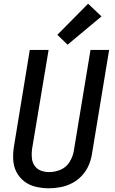

<svg xmlns="http://www.w3.org/2000/svg" viewBox="-20 -1003 616 1031"><path d="M242 8Q273 8 305 2Q337 -4 367 -19.5Q397 -35 420 -60Q443 -85 456 -115Q469 -145 474 -177L566 -735H466L376 -191Q371 -161 353 -132.5Q335 -104 305 -91.5Q275 -79 244 -79Q220 -79 199 -87Q178 -95 165.5 -113.5Q153 -132 151 -155.5Q149 -179 152 -202L241 -735H140L55 -217Q49 -181 51 -145Q53 -109 68.5 -79Q84 -49 111 -28.5Q138 -8 172.5 0Q207 8 242 8ZM343 -763 525 -915 453 -983 288 -816Z"/></svg>

Font: Iosevka Sparkle Medium
Style: Italic
Weight: 500
Italic angle: -9°
Designer: Belleve Invis
Foundry: Belleve Invis
Version: Version 4.5.0; ttfautohint (v1.8.3)